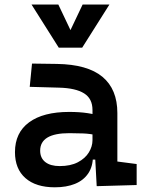

<svg xmlns="http://www.w3.org/2000/svg" viewBox="-20 -796 626 826"><path d="M396 4.9 387.7 -148.4 377.9 -198.7V-322.8Q377.9 -371.6 341.8 -394.3Q305.7 -417 234.4 -418.9L107.9 -422.4L117.7 -522.5L224.6 -521Q356.4 -519 420.7 -465.6Q484.9 -412.1 484.9 -309.6V-101.1L567.9 -90.3V0ZM215.8 9.8Q134.3 9.8 89.4 -29.8Q44.4 -69.3 44.4 -141.6Q44.4 -225.1 105.2 -269.8Q166 -314.5 277.8 -314.5Q322.8 -314.5 357.7 -309.1Q392.6 -303.7 421.9 -293.5L400.4 -213.4Q368.2 -220.7 338.6 -221.9Q309.1 -223.1 278.3 -223.1Q152.8 -223.1 152.8 -147.9Q152.8 -116.2 174.8 -98.9Q196.8 -81.5 236.8 -81.5Q283.7 -81.5 315.2 -98.1Q346.7 -114.7 362.3 -140.4Q377.9 -166 377.9 -192.9V-242.2L404.3 -109.4H363.3L379.9 -125Q379.9 -80.1 359.6 -50Q339.4 -20 302.7 -5.1Q266.1 9.8 215.8 9.8ZM232.9 -590.8 115.7 -776.4H231L288.1 -656.2H278.3L335.4 -776.4H450.7L333.5 -590.8Z"/></svg>

Font: Cascadia Mono Medium
Style: Regular
Weight: 500
Monospace: yes
Designer: Aaron Bell
Foundry: Saja Typeworks
Version: Version 2407.024